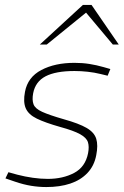

<svg xmlns="http://www.w3.org/2000/svg" viewBox="-20 -750 500 776"><path d="M167 6Q137 6 106 1Q75 -4 40 -16L2 -29L14 -54L50 -44Q81 -36 112.5 -31.5Q144 -27 173 -27Q234 -27 279.5 -51Q325 -75 336 -131Q341 -157 335.5 -175Q330 -193 304 -207.5Q278 -222 223 -237Q163 -254 129 -270.5Q95 -287 84 -312.5Q73 -338 81 -379Q92 -438 147 -467Q202 -496 281 -496Q313 -496 341.5 -491.5Q370 -487 398 -479L426 -471L415 -444L386 -451Q362 -457 334.5 -460Q307 -463 281 -463Q205 -463 164 -441.5Q123 -420 114 -373Q109 -346 115.5 -328.5Q122 -311 150.5 -298Q179 -285 238 -268Q299 -251 330 -233Q361 -215 369 -189Q377 -163 369 -123Q361 -80 333.5 -51Q306 -22 264 -8Q222 6 167 6ZM436 -570 316 -713 315 -730H350L460 -570ZM141 -570 315 -730H350L334 -704L169 -570Z"/></svg>

Font: REM Thin
Style: Italic
Weight: 250
Italic angle: -11°
Designer: Octavio Pardo
Foundry: Ashler Design
Version: Version 1.005;gftools[0.9.28]